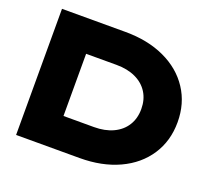

<svg xmlns="http://www.w3.org/2000/svg" viewBox="-126 -912 1180 1073"><g transform="rotate(20 464.0 -375.0)"><path d="M892.3 -375Q892.3 -263.4 836.3 -178.4Q780.4 -93.4 679.5 -46.7Q578.6 0 445.7 0H68.4V-750H445.7Q578.6 -750 679.5 -703.3Q780.4 -656.6 836.3 -571.6Q892.3 -486.6 892.3 -375ZM180 -190.1H461.9Q527.4 -190.1 575.8 -212.8Q624.3 -235.6 650.3 -277.2Q676.4 -318.8 676.4 -375Q676.4 -431.2 650.3 -472.8Q624.3 -514.4 575.8 -537.2Q527.4 -559.9 461.9 -559.9H180L281 -659.2V-90.8Z"/></g></svg>

Font: Unbounded Variable
Style: Regular
Weight: 400
Designer: Luke Prowse, Jean-Baptiste Morizot, Fátima Lázaro, Florian Runge
Foundry: NaN
Version: Version 1.600;FEAKit 1.0